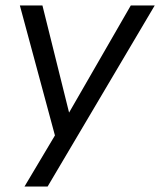

<svg xmlns="http://www.w3.org/2000/svg" viewBox="-20 -506 589 706"><path d="M70 180 182 -8 53 -486H136L234 -92L461 -486H549L155 180Z"/></svg>

Font: Nunito Sans
Style: Italic
Weight: 400
Italic angle: -9°
Designer: Vernon Adams
Foundry: Vernon Adams
Version: Version 3.006; ttfautohint (v1.8.3)